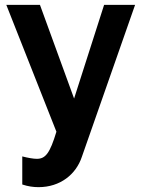

<svg xmlns="http://www.w3.org/2000/svg" viewBox="-20 -544 590 793"><path d="M72 102V218C96 226 118 229 139 229C229 229 294 176 318 104L538 -524H410L286 -137L145 -524H6L213 0C186 89 168 112 132 112C118 112 95 108 72 102Z"/></svg>

Font: FIGSv2-sans-serif
Style: Bold
Weight: 700
Designer: Matt McInerney, Pablo Impallari, Rodrigo Fuenzalida,Mirko Velimirovic
Foundry: Matt McInerney, Pablo Impallari, Rodrigo Fuenzalida
Version: Version 4.021;hotconv 1.0.109;makeotfexe 2.5.65596